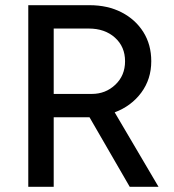

<svg xmlns="http://www.w3.org/2000/svg" viewBox="-20 -720 671 740"><path d="M89 0V-700H325Q395 -700 448.5 -672.5Q502 -645 532.5 -596.5Q563 -548 563 -484Q563 -415 524.5 -363Q486 -311 422 -287L591 0H480L325 -268Q320 -268 316 -268H187V0ZM187 -358H334Q387 -358 424.5 -393.5Q462 -429 462 -484Q462 -540 423 -575Q384 -610 322 -610H187Z"/></svg>

Font: Figtree Medium
Style: Regular
Weight: 500
Designer: Erik Kennedy
Foundry: Erik Kennedy
Version: Version 2.001; ttfautohint (v1.8.4.7-5d5b);gftools[0.9.27]